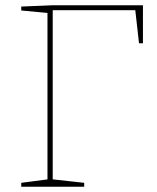

<svg xmlns="http://www.w3.org/2000/svg" viewBox="-20 -712 597 732"><path d="M61 0V-15L168 -29L161 -21V-670L168 -662L61 -672V-687L182 -692H525V-547H510L495 -680L503 -673H174L181 -680V-21L174 -29L301 -15V0Z"/></svg>

Font: Bitter Thin
Style: Regular
Weight: 100
Designer: Sol Matas, and Bitter project Authors
Foundry: Sol Matas
Version: Version 2.002